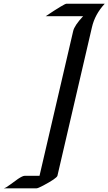

<svg xmlns="http://www.w3.org/2000/svg" viewBox="-58 -850 577 1022"><path d="M185.1 -763.7Q284.7 -830.1 295.4 -830.1H499.5Q446.8 -773.4 431.2 -704.1L247.6 85.9Q242.7 100.1 171.9 137.7Q144 152.3 137.2 152.3H-37.6Q-26.9 150.4 0 129.9Q26.9 109.4 37.6 102.5Q62.5 85.9 72.8 85.9H152.3L331.5 -684.6Q337.9 -713.9 384.3 -763.7Z"/></svg>

Font: Fondamento
Style: Italic
Weight: 400
Italic angle: -12°
Version: Version 1.000